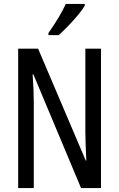

<svg xmlns="http://www.w3.org/2000/svg" viewBox="-20 -963 609 983"><path d="M497 0H395L151 -582H147Q153 -500 153 -438V0H73V-714H175L419 -141H422Q420 -185 418.5 -221.5Q417 -258 417 -286V-714H497ZM414 -934Q402 -913 378 -884.5Q354 -856 327.5 -828.5Q301 -801 280 -783H228V-794Q286 -876 317 -943H414Z"/></svg>

Font: Noto Sans Ethiopic ExtraCondensed
Style: Regular
Weight: 400
Width: 2
Designer: Monotype Design Team
Foundry: Monotype Imaging Inc.
Version: Version 2.102; ttfautohint (v1.8.4.7-5d5b)